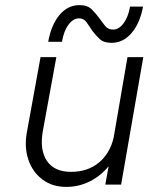

<svg xmlns="http://www.w3.org/2000/svg" viewBox="-20 -724 582 753"><path d="M292 -704Q323 -704 340 -687Q357 -670 370 -652Q382 -635 393 -621.5Q404 -608 424 -608Q446 -608 464.5 -632.5Q483 -657 490 -698H541Q529 -633 496 -594.5Q463 -556 418 -556Q387 -556 371.5 -570.5Q356 -585 343 -602Q331 -620 320 -636Q309 -652 290 -652Q267 -652 248.5 -627Q230 -602 223 -560H169Q181 -627 213.5 -665.5Q246 -704 292 -704ZM148 -210Q135 -136 164 -93Q193 -50 259 -50Q324 -50 368 -86.5Q412 -123 426 -186L480 -500H542L455 0H393L406 -72Q375 -34 332 -12.5Q289 9 240 9Q185 9 146.5 -20Q108 -49 91.5 -97Q75 -145 85 -203L139 -500H201Z"/></svg>

Font: Overused Grotesk Book
Style: Italic
Weight: 350
Italic angle: -10°
Version: Version 0.003